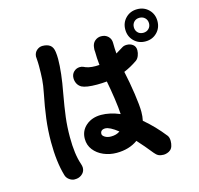

<svg xmlns="http://www.w3.org/2000/svg" viewBox="-128 -1012 1257 1211"><g transform="rotate(-15 500.0 -406.5)"><path d="M765 -769Q765 -814 795 -844Q825 -874 870 -874Q915 -874 945 -844Q975 -814 975 -769Q975 -724 945 -694Q915 -664 870 -664Q825 -664 795 -694Q765 -724 765 -769ZM920 -769Q920 -790 906 -804Q892 -818 870 -818Q848 -818 834.5 -804Q821 -790 821 -769Q821 -748 834.5 -734Q848 -720 870 -720Q892 -720 906 -734Q920 -748 920 -769ZM305 -746Q308 -725 308 -700Q308 -658 301.5 -601.5Q295 -545 284 -488Q267 -394 259.5 -332.5Q252 -271 252 -204Q252 -92 276 -23Q281 -8 281 2Q281 23 268.5 37.5Q256 52 237 58Q228 61 212 61Q195 61 178 48.5Q161 36 156 17Q129 -75 129 -205Q129 -282 138.5 -356.5Q148 -431 165 -515Q175 -564 177.5 -601.5Q180 -639 180 -689Q180 -712 178 -736Q177 -741 177 -751Q179 -776 196 -790.5Q213 -805 233 -805Q264 -805 282.5 -791.5Q301 -778 305 -746ZM860 -17Q860 1 855 16.5Q850 32 840 40Q831 48 818 52Q805 56 796 56Q775 56 762 49.5Q749 43 737 28Q694 -26 651 -73Q594 -32 512 -32Q467 -32 427.5 -49Q388 -66 364 -97Q340 -128 340 -169Q340 -222 379 -255.5Q418 -289 478 -289Q534 -289 599 -262Q597 -303 588 -365Q579 -427 568 -483Q535 -480 504 -480Q433 -480 404 -495Q386 -506 378 -522.5Q370 -539 370 -557Q370 -582 386 -598Q402 -614 425 -615Q440 -615 448 -611Q478 -595 525 -595Q541 -595 550 -596Q545 -643 545 -683Q543 -696 545 -708Q547 -737 565 -752.5Q583 -768 606 -768Q634 -768 651.5 -751Q669 -734 669 -708Q669 -673 672 -638Q703 -656 718 -666Q730 -674 748 -674Q772 -674 788.5 -661Q805 -648 805 -624Q805 -606 798 -588.5Q791 -571 779 -562Q736 -532 690 -513L691 -509Q706 -441 717.5 -362.5Q729 -284 729 -242Q729 -212 723 -185Q792 -127 850 -53Q860 -40 860 -17ZM563 -158Q510 -200 481 -200Q466 -200 457.5 -193Q449 -186 449 -172Q449 -161 465 -151Q481 -141 505 -141Q540 -141 563 -158Z"/></g></svg>

Font: Tsukimi Rounded
Style: Bold
Weight: 700
Designer: Takashi Funayama
Foundry: Takashi Funayama
Version: Version 1.032; ttfautohint (v1.8.3)